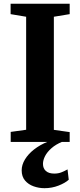

<svg xmlns="http://www.w3.org/2000/svg" viewBox="-20 -763 432 1032"><path d="M120.5 -65.5V-673L37 -687V-743H354.5V-687L269.5 -673V-65L354.5 -53V0H37.5V-54ZM219 248.5Q189 248.5 160.8 238.5Q132.5 228.5 114.5 207.2Q96.5 186 96.5 152.5Q96.5 123 114.2 93.8Q132 64.5 163.5 40Q195 15.5 236 -1L267.5 -5L314.5 -1Q280 13 256.8 33.5Q233.5 54 222.2 76Q211 98 211 117.5Q211 142.5 226.8 156.2Q242.5 170 271.5 170Q293.5 170 310.2 163.2Q327 156.5 343 147.5L349.5 203Q330.5 220.5 294.8 234.5Q259 248.5 219 248.5Z"/></svg>

Font: Merriweather 36pt
Style: Bold
Weight: 700
Designer: Eben Sorkin
Foundry: Eben Sorkin
Version: Version 2.100